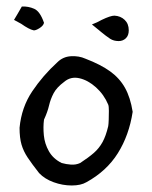

<svg xmlns="http://www.w3.org/2000/svg" viewBox="-20 -578 467 589"><path d="M200 -9Q172 -9 144.5 -19Q117 -29 100 -47Q78 -75 65 -94.5Q52 -114 46 -134.5Q40 -155 40 -186Q46 -249 79 -298Q112 -347 156 -387Q173 -404 197.5 -405.5Q222 -407 242 -398Q289 -380 318 -359Q347 -338 363.5 -308.5Q380 -279 387 -235Q376 -163 341.5 -108Q307 -53 245 -19Q228 -9 200 -9ZM169 -78Q183 -74 198 -73Q213 -72 226 -78Q252 -95 268 -109Q284 -123 294.5 -142Q305 -161 312 -191Q313 -197 313.5 -210.5Q314 -224 314 -238Q314 -252 312 -257Q299 -288 274.5 -310Q250 -332 223.5 -338Q197 -344 177 -327Q154 -310 144.5 -292Q135 -274 130.5 -254.5Q126 -235 115 -211Q112 -189 114.5 -163Q117 -137 130 -114Q143 -91 169 -78ZM83 -485Q69 -488 45 -505L23 -517Q28 -525 34 -535.5Q40 -546 47 -558Q67 -559 85 -551Q103 -543 115 -508Q113 -499 101 -491.5Q89 -484 83 -485ZM344 -452Q329 -452 318 -459Q307 -466 285 -484Q287 -483 281 -487.5Q275 -492 262 -503Q270 -506 277.5 -509.5Q285 -513 292 -517Q319 -530 331 -530Q350 -529 362.5 -517Q375 -505 375 -485Q375 -469 366 -460.5Q357 -452 344 -452Z"/></svg>

Font: Mynerve
Style: Regular
Weight: 400
Designer: Carolina Short
Foundry: Carolina Short
Version: Version 1.000; ttfautohint (v1.8.4.7-5d5b)